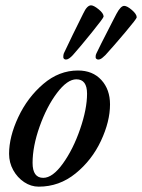

<svg xmlns="http://www.w3.org/2000/svg" viewBox="-20 -685 532 719"><path d="M14 -109Q14 -173 48.5 -246.5Q83 -320 142 -370.5Q201 -421 272 -421Q327 -421 359.5 -385.5Q392 -350 392 -294Q392 -230 358 -157.5Q324 -85 263 -35.5Q202 14 125 14Q96 14 70.5 -3Q45 -20 29.5 -48Q14 -76 14 -109ZM306 -334Q306 -388 266 -388Q232 -388 193.5 -337Q155 -286 128.5 -211.5Q102 -137 102 -75Q102 -19 142 -19Q177 -19 215.5 -72.5Q254 -126 280 -201.5Q306 -277 306 -334ZM217 -471Q217 -480 219 -485Q249 -549 292 -635Q306 -665 321 -665Q331 -665 349.5 -650Q368 -635 368 -623Q368 -618 323.5 -563Q279 -508 254 -480Q238 -462 227 -462Q223 -462 220 -464.5Q217 -467 217 -471ZM338 -471Q338 -480 341 -485Q349 -503 401 -604L416 -633Q432 -663 445 -663Q456 -663 474 -647.5Q492 -632 492 -620Q492 -615 449 -564Q406 -513 375 -479Q373 -477 364.5 -469.5Q356 -462 348 -462Q344 -462 341 -464.5Q338 -467 338 -471Z"/></svg>

Font: EB Garamond Medium
Style: Italic
Weight: 500
Italic angle: -17.2°
Designer: Georg Duffner and Octavio Pardo
Foundry: Georg Duffner
Version: Version 1.000